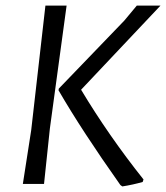

<svg xmlns="http://www.w3.org/2000/svg" viewBox="-20 -660 596 689"><path d="M556 -640 271 -338Q370 -173 495 -16L492 -7Q457 3 419 9L412 4Q274 -191 190 -336L191 -342L426 -586L471 -640ZM219 -640 159 -199 138 0H62L92 -193L143 -640Z"/></svg>

Font: Alegreya Sans
Style: Italic
Weight: 400
Italic angle: -7°
Designer: Juan Pablo del Peral
Foundry: Huerta Tipografica
Version: Version 2.007